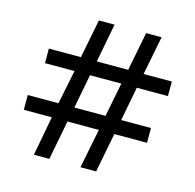

<svg xmlns="http://www.w3.org/2000/svg" viewBox="-95 -730 843 828"><g transform="rotate(15 326.5 -316.0)"><path d="M159 -176H34V-242H171L202 -394H70V-459H213L247 -632H317L284 -459H424L458 -632H527L493 -459H619V-394H480L451 -242H584V-176H438L404 0H334L369 -176H229L195 0H126ZM381 -242 411 -394H271L242 -242Z"/></g></svg>

Font: lgurmukhi25
Style: Book
Weight: 400
Designer: Jelle Bosma - Monotype Design Team
Foundry: Monotype Imaging Inc.
Version: Version 2.003